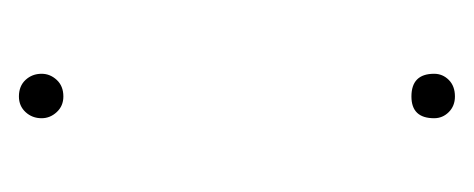

<svg xmlns="http://www.w3.org/2000/svg" viewBox="-169 -324 501 203"><g transform="rotate(-90 81.5 -222.5)"><path d="M81 -453Q92 -453 98.5 -446Q105 -439 105 -429Q105 -420 98.5 -413Q92 -406 81 -406Q71 -406 64.5 -413Q58 -420 58 -429Q58 -439 64.5 -446Q71 -453 81 -453ZM81 -38Q105 -38 105 -14Q105 -5 98.5 1.5Q92 8 81 8Q71 8 64.5 1.5Q58 -5 58 -14Q58 -38 81 -38Z"/></g></svg>

Font: FiraGO Thin
Style: Regular
Weight: 100
Designer: bBox Type
Foundry: bBox Type GmbH
Version: Version 1.001;PS 001.001;hotconv 1.0.88;makeotf.lib2.5.64775